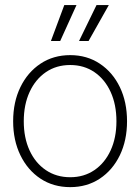

<svg xmlns="http://www.w3.org/2000/svg" viewBox="-20 -748 567 777"><path d="M264.2 9.3Q195.8 9.3 143.8 -25.1Q91.8 -59.6 62.5 -119.9Q33.2 -180.2 33.2 -257.3Q33.2 -335 62.5 -395.3Q91.8 -455.6 143.8 -490.2Q195.8 -524.9 264.2 -524.9Q332 -524.9 384 -490.2Q436 -455.6 465.1 -395.3Q494.1 -335 494.1 -257.3Q494.1 -180.2 465.1 -119.9Q436 -59.6 384 -25.1Q332 9.3 264.2 9.3ZM264.2 -30.8Q319.8 -30.8 362.1 -59.6Q404.3 -88.4 427.7 -139.4Q451.2 -190.4 451.2 -257.3Q451.2 -324.7 427.7 -376Q404.3 -427.2 362.1 -456.1Q319.8 -484.9 264.2 -484.9Q208 -484.9 165.8 -456.1Q123.5 -427.2 99.9 -376Q76.2 -324.7 76.2 -257.3Q76.2 -190.4 99.6 -139.4Q123 -88.4 165.5 -59.6Q208 -30.8 264.2 -30.8ZM338.4 -582H299.8L370.6 -727.5H420.4ZM223.6 -582H186L240.2 -727.5H289.6Z"/></svg>

Font: Inter Display ExtraLight
Style: Regular
Weight: 200
Designer: Rasmus Andersson
Foundry: rsms
Version: Version 4.000;git-a52131595